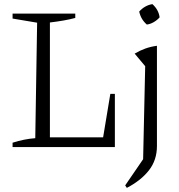

<svg xmlns="http://www.w3.org/2000/svg" viewBox="-20 -713 867 931"><path d="M515 -258H537V0H41V-21Q69 -30 96.5 -35.5Q124 -41 151 -43L160 -603L41 -623V-647H345V-626Q319 -619 287.5 -613.5Q256 -608 222 -604V-47H480ZM595 198 587 186 674 59 684 -392 633 -453Q658 -468 684.5 -477.5Q711 -487 741 -491V-5Q741 63 702.5 112.5Q664 162 595 198ZM719 -693Q749 -666 754 -629Q743 -616 726 -606Q709 -596 692 -594Q663 -619 655 -657Q682 -687 719 -693Z"/></svg>

Font: Piazzolla Light
Style: Regular
Weight: 300
Designer: Juan Pablo del Peral
Foundry: Huerta Tipografica
Version: Version 1.330